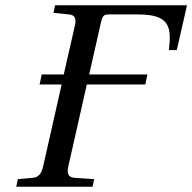

<svg xmlns="http://www.w3.org/2000/svg" viewBox="-20 -712 733 732"><path d="M42 0H333L339 -29L264 -34C240 -36 234 -50 241 -80L311 -390H534L542 -428H320L365 -627C371 -652 376 -657 394 -657H505C628 -657 634 -610 624 -521H654L693 -692H190L184 -663L243 -657C266 -655 272 -641 265 -612L223 -428H139L131 -390H215L145 -80C138 -50 128 -36 104 -34L48 -29Z"/></svg>

Font: Heuristica
Style: Italic
Weight: 400
Italic angle: -13°
Version: Version 1.0.1